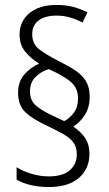

<svg xmlns="http://www.w3.org/2000/svg" viewBox="-20 -781 440 775"><path d="M53 -407Q53 -451 78 -480Q103 -509 138 -524Q103 -546 81 -573.5Q59 -601 59 -641Q59 -695 99 -728Q139 -761 208 -761Q246 -761 276 -753Q306 -745 333 -731L313 -690Q291 -702 264.5 -710Q238 -718 208 -718Q162 -718 136 -698.5Q110 -679 110 -643Q110 -604 137.5 -582.5Q165 -561 214 -536Q253 -517 282 -498Q311 -479 326.5 -454Q342 -429 342 -391Q342 -348 323 -318Q304 -288 276 -270Q308 -248 324.5 -222.5Q341 -197 341 -160Q341 -99 298 -62.5Q255 -26 177 -26Q138 -26 104 -34Q70 -42 47 -56V-106Q72 -90 107 -79.5Q142 -69 177 -69Q234 -69 262 -94Q290 -119 290 -158Q290 -187 276 -206Q262 -225 235 -240Q208 -255 169 -274Q114 -299 83.5 -327Q53 -355 53 -407ZM101 -412Q101 -375 126 -354Q151 -333 195 -313L239 -292Q262 -304 278.5 -326.5Q295 -349 295 -384Q295 -423 269 -447.5Q243 -472 177 -502Q146 -493 123.5 -470.5Q101 -448 101 -412Z"/></svg>

Font: Noto Sans Sinhala Condensed Light
Style: Regular
Weight: 300
Width: 3
Designer: Jelle Bosma - Monotype Design Team
Foundry: Monotype Imaging Inc.
Version: Version 2.006; ttfautohint (v1.8.4.7-5d5b)